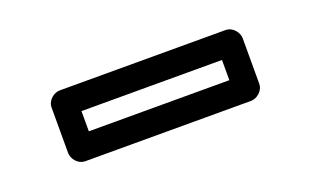

<svg xmlns="http://www.w3.org/2000/svg" viewBox="-34 -836 577 357"><g transform="rotate(-20 254.5 -658.0)"><path d="M116 -638V-678H394V-638ZM66 -613C66 -602.3 75.9 -588 91 -588H419C429.7 -588 444 -597.9 444 -613V-703C444 -713.7 434.1 -728 419 -728H91C80.3 -728 66 -718.1 66 -703Z"/></g></svg>

Font: Fog Sans
Style: Outline
Weight: 700
Foundry: Intel Corporation
Version: Version 1.00